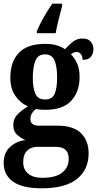

<svg xmlns="http://www.w3.org/2000/svg" viewBox="-20 -786 529 1042"><path d="M206 236Q102 236 51 200Q0 164 0 98Q0 44 33.5 12.5Q67 -19 118 -26Q94 -36 73 -54.5Q52 -73 52 -108Q52 -141 74.5 -164.5Q97 -188 132 -209Q91 -226 63.5 -265.5Q36 -305 36 -363Q36 -451 82.5 -499.5Q129 -548 226 -548Q260 -548 286 -540.5Q312 -533 333 -519Q351 -539 373.5 -558Q396 -577 429 -577Q458 -577 472.5 -560Q487 -543 487 -520Q487 -496 474 -478.5Q461 -461 428 -461Q428 -482 418 -493Q408 -504 397 -504Q386 -504 378.5 -500Q371 -496 365 -492Q384 -472 398 -442.5Q412 -413 412 -368Q412 -289 367 -239.5Q322 -190 226 -190Q216 -190 200 -191Q184 -192 176 -195Q165 -188 155 -173.5Q145 -159 145 -140Q145 -121 157.5 -112.5Q170 -104 191 -104H291Q379 -104 420 -63Q461 -22 461 46Q461 134 398 185Q335 236 206 236ZM224 -246Q264 -246 277 -277.5Q290 -309 290 -365Q290 -423 276.5 -457Q263 -491 224 -491Q186 -491 172 -456Q158 -421 158 -364Q158 -309 172 -277.5Q186 -246 224 -246ZM208 179Q283 179 318 150.5Q353 122 353 76Q353 11 284 11H182Q165 11 147.5 18Q130 25 118 43.5Q106 62 106 95Q106 134 133 156.5Q160 179 208 179ZM180 -616Q188 -637 202 -664Q216 -691 232.5 -718Q249 -745 264 -766H317V-753Q309 -722 298.5 -681Q288 -640 282 -606H180Z"/></svg>

Font: Noto Serif Khmer Condensed
Style: Bold
Weight: 700
Width: 3
Designer: Danh Hong and the Monotype Design Team
Foundry: Monotype Imaging Inc.
Version: Version 2.004; ttfautohint (v1.8.4.7-5d5b)